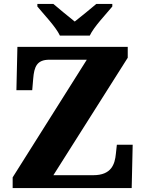

<svg xmlns="http://www.w3.org/2000/svg" viewBox="-20 -951 736 971"><path d="M283 -771H434C455 -816 517 -880 548 -918V-931H467C443 -910 388 -866 358 -842C328 -866 274 -910 250 -931H169V-918C200 -880 262 -816 283 -771ZM44 0H646L651 -219H571L566 -173C561 -120 543 -65 452 -65H250L626 -659V-714H68L63 -495H143L148 -554C153 -613 166 -649 230 -649H419L44 -54Z"/></svg>

Font: Noto Serif Gurmukhi ExtraBold
Style: Regular
Weight: 800
Designer: Vaibhav Singh and the Monotype Design Team
Foundry: Monotype Imaging Inc.
Version: Version 2.004